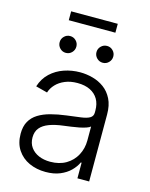

<svg xmlns="http://www.w3.org/2000/svg" viewBox="-126 -927 794 1018"><g transform="rotate(15 270.5 -418.0)"><path d="M224.1 11.2Q174.8 11.2 134 -7.3Q93.3 -25.9 69.1 -62.3Q44.9 -98.6 44.9 -150.9Q44.9 -191.4 60.3 -218.8Q75.7 -246.1 103.8 -263.4Q131.8 -280.8 170.2 -291Q208.5 -301.3 254.9 -307.1Q300.8 -313 332 -317.1Q363.3 -321.3 379.6 -330.8Q396 -340.3 396 -360.4V-372.1Q396 -408.2 380.9 -434.1Q365.7 -460 337.2 -474.1Q308.6 -488.3 267.6 -488.3Q228.5 -488.3 199 -475.8Q169.4 -463.4 150.4 -443.1Q131.3 -422.9 123.5 -397.9L59.6 -414.6Q74.2 -460 105.5 -489Q136.7 -518.1 178.7 -532.5Q220.7 -546.9 266.6 -546.9Q300.8 -546.9 335.4 -537.6Q370.1 -528.3 398.4 -507.6Q426.8 -486.8 444.1 -452.4Q461.4 -418 461.4 -367.7V0H397V-85.9H392.6Q381.3 -61 358.9 -38.8Q336.4 -16.6 303 -2.7Q269.5 11.2 224.1 11.2ZM233.9 -47.4Q284.2 -47.4 320.6 -68.8Q356.9 -90.3 376.5 -127Q396 -163.6 396 -207.5V-284.2Q389.2 -277.8 373.3 -272.5Q357.4 -267.1 336.7 -262.9Q315.9 -258.8 294.4 -255.9Q272.9 -252.9 254.4 -250.5Q209.5 -245.1 177.2 -233.2Q145 -221.2 127.9 -200.7Q110.8 -180.2 110.8 -147.9Q110.8 -116.2 127 -93.8Q143.1 -71.3 170.9 -59.3Q198.7 -47.4 233.9 -47.4ZM367.7 -626.5Q348.6 -626.5 335 -640.1Q321.3 -653.8 321.3 -672.9Q321.3 -691.9 335 -705.3Q348.6 -718.8 367.7 -718.8Q386.7 -718.8 400.1 -705.3Q413.6 -691.9 413.6 -672.9Q413.6 -653.8 400.1 -640.1Q386.7 -626.5 367.7 -626.5ZM165 -626.5Q146 -626.5 132.6 -640.1Q119.1 -653.8 119.1 -672.9Q119.1 -691.9 132.6 -705.3Q146 -718.8 165 -718.8Q184.1 -718.8 197.5 -705.3Q210.9 -691.9 210.9 -672.9Q210.9 -653.8 197.5 -640.1Q184.1 -626.5 165 -626.5ZM391.6 -846.7V-797.9H135.7V-846.7Z"/></g></svg>

Font: Inter 18pt Light
Style: Regular
Weight: 300
Designer: Rasmus Andersson
Foundry: rsms
Version: Version 4.001;git-66647c0bb